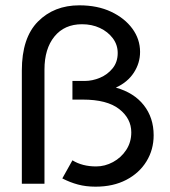

<svg xmlns="http://www.w3.org/2000/svg" viewBox="-20 -690 640 721"><path d="M339 11Q303 11 273 3Q243 -5 214 -20L252 -88Q289 -65 341 -65Q374 -65 404.5 -81.5Q435 -98 454 -127Q473 -156 473 -193Q473 -245 427.5 -280.5Q382 -316 291 -316H252V-386H298Q327 -386 355.5 -398Q384 -410 403 -433.5Q422 -457 422 -491Q422 -522 403.5 -546.5Q385 -571 355 -585Q325 -599 288 -599Q222 -599 184.5 -553Q147 -507 147 -429V0H62V-425Q62 -548 122.5 -609Q183 -670 278 -670Q346 -670 397 -646Q448 -622 477 -582.5Q506 -543 506 -495Q506 -453 482.5 -417Q459 -381 415 -361Q483 -342 520 -295Q557 -248 557 -182Q557 -128 530 -84Q503 -40 454 -14.5Q405 11 339 11Z"/></svg>

Font: Inconsolata Expanded Medium
Style: Regular
Weight: 500
Width: 7
Monospace: yes
Designer: Raph Levien, Cyreal, Brenton Simpson
Foundry: Raph Levien, Cyreal, Google
Version: Version 3.001; ttfautohint (v1.8.2.53-6de2)